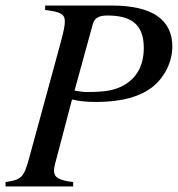

<svg xmlns="http://www.w3.org/2000/svg" viewBox="-44 -673 642 693"><path d="M291 -586C297 -609 315 -617 343 -617C425 -617 475 -589 475 -500C475 -435 448 -391 404 -366C373 -348 338 -341 276 -341C258 -341 254 -341 225 -346ZM119 -653V-637C176 -630 190 -622 190 -595C190 -580 186 -560 173 -512L60 -98C42 -33 33 -24 -24 -16V0H220V-16C166 -22 151 -34 151 -57C151 -72 158 -93 165 -120L216 -314C242 -308 263 -305 305 -305C394 -305 464 -324 510 -362C551 -396 578 -451 578 -505C578 -601 507 -653 360 -653Z"/></svg>

Font: XITS
Style: Italic
Weight: 400
Italic angle: -16.33°
Designer: MicroPress Inc., with final additions and corrections provided by Coen Hoffman, Elsevier (retired)
Version: Version 1.302